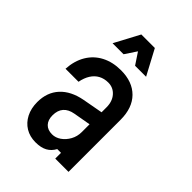

<svg xmlns="http://www.w3.org/2000/svg" viewBox="-242 -955 1085 1085"><g transform="rotate(45 300.0 -413.0)"><path d="M398 -372V-276L285 -256Q245 -249 224.5 -225.5Q204 -202 204 -162Q204 -125 223.5 -104.5Q243 -84 278 -84Q306 -84 331 -101.5Q356 -119 372 -148Q388 -177 388 -212V-410Q388 -457 362 -486.5Q336 -516 296 -516Q264 -516 239 -502.5Q214 -489 197.5 -463Q181 -437 174 -400H70Q74 -467 103 -515.5Q132 -564 182 -590Q232 -616 298 -616Q390 -616 442 -563.5Q494 -511 494 -416V0H388V-46H358Q342 -16 314.5 -1Q287 14 244 14Q198 14 163.5 -7Q129 -28 109.5 -66Q90 -104 90 -154Q90 -232 136 -282Q182 -332 267 -348ZM156 -690 236 -840H344L424 -690H336L263 -800H317L244 -690Z"/></g></svg>

Font: Martian Mono Condensed
Style: Regular
Weight: 400
Width: 3
Designer: Roman Shamin
Foundry: Evil Martians
Version: Version 1.000